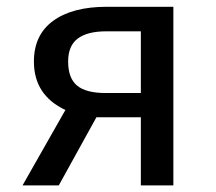

<svg xmlns="http://www.w3.org/2000/svg" viewBox="-20 -561 655 581"><path d="M48.2 0 177.9 -228.2Q82.6 -272.8 82.6 -374.9Q82.6 -455.4 140.8 -497.9Q199 -540.5 303.6 -540.5H504.6V0H406.2V-206.2H271.8L157.9 0ZM300 -279.5H406.2V-466.2H301.5Q244.6 -466.2 215.4 -444.4Q186.2 -422.6 186.2 -374.9Q186.2 -324.6 213.1 -302.1Q240 -279.5 300 -279.5Z"/></svg>

Font: Fira Code Retina
Style: Regular
Weight: 450
Monospace: yes
Designer: Carrois Corporate, Edenspiekermann AG, Nikita Prokopov
Foundry: Carrois Corporate, Edenspiekermann AG, Nikita Prokopov
Version: Version 6.002